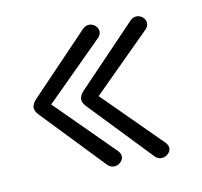

<svg xmlns="http://www.w3.org/2000/svg" viewBox="-46 -356 407 387"><g transform="rotate(-10 157.5 -163.0)"><path d="M255.9 -18.1Q248.5 -18.1 242.7 -23.9L125 -147Q116.7 -155.3 116.7 -163.6Q117.2 -166.5 118.9 -170.7Q120.6 -174.8 125 -179.2L242.7 -302.2Q248.5 -308.1 255.9 -308.1Q263.2 -308.1 268.8 -303Q274.4 -297.9 274.4 -291Q274.4 -284.2 269 -278.8L152.8 -163.1L269 -47.4Q274.9 -41.5 274.9 -35.2Q274.9 -28.3 269 -23.2Q263.2 -18.1 255.9 -18.1ZM158.7 -18.1Q151.4 -18.1 145.5 -23.9L27.8 -147Q19.5 -155.3 19.5 -163.6Q20 -166.5 21.7 -170.7Q23.4 -174.8 27.8 -179.2L145.5 -302.2Q151.4 -308.1 158.7 -308.1Q166 -308.1 171.6 -303Q177.2 -297.9 177.2 -291Q177.2 -284.2 171.9 -278.8L55.7 -163.1L171.9 -47.4Q177.7 -41.5 177.7 -35.2Q177.7 -28.3 171.9 -23.2Q166 -18.1 158.7 -18.1Z"/></g></svg>

Font: Gruppo
Style: Regular
Weight: 400
Designer: Vernon Adams
Foundry: Vernon Adams
Version: Version 1.001; ttfautohint (v1.8.4.7-5d5b);gftools[0.9.28]